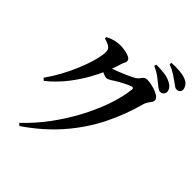

<svg xmlns="http://www.w3.org/2000/svg" viewBox="-190 -1063 1381 1351"><g transform="rotate(30 500.0 -387.0)"><path d="M826.1 -667.2Q812.2 -687.7 791.7 -713.8Q771.2 -739.9 735.5 -769.7L745.1 -783.3Q787.5 -772.4 822 -757.8Q856.6 -743.2 879.1 -722.1Q895.5 -707.5 901.8 -693.7Q908.1 -680 908.1 -665.7Q908.1 -650.6 898 -640Q887.9 -629.4 871.6 -629.4Q859.4 -629.4 849 -639.4Q838.7 -649.4 826.1 -667.2ZM914.5 -742.3Q900.9 -760.1 881.7 -781.8Q862.5 -803.6 823 -834.3L831.9 -847.5Q874.7 -838.8 908.1 -826.4Q941.6 -814.1 962.2 -798.6Q981.8 -784.8 989.7 -769.3Q997.6 -753.8 997.6 -736.6Q997.6 -720.5 988.9 -711Q980.3 -701.5 964.7 -701.5Q949.8 -701.5 939.6 -712.4Q929.3 -723.3 914.5 -742.3ZM103.1 -306.9Q151.3 -346.6 195.2 -392.4Q239.1 -438.1 275.6 -484.7Q312 -531.2 339.1 -573.4Q366.2 -615.7 381 -649.3Q395.8 -682.9 395.8 -701.8Q395.8 -716.2 379.8 -732.5Q363.9 -748.7 339.8 -761.6L342.4 -775.3Q356.9 -778.7 372.5 -780.9Q388.1 -783.2 412.3 -781.9Q446 -780.5 478.9 -768.5Q511.9 -756.4 533.7 -740.3Q555.6 -724.3 555.6 -711.2Q555.6 -695.5 546.9 -687.2Q538.3 -678.9 525.8 -659.2Q481.9 -587.2 418.9 -516.2Q355.8 -445.2 279.2 -385.7Q202.5 -326.1 115.7 -288.5ZM113.8 53.6Q209.3 2.2 298 -67.8Q386.7 -137.8 462.3 -218.3Q537.9 -298.8 595.2 -382.5Q652.4 -466.2 683.3 -544.8Q690.5 -563.9 671.9 -563.9Q663.9 -563.9 648.4 -561.4Q632.8 -558.9 613.8 -554.9Q594.8 -550.9 577.7 -546.7Q560.6 -542.4 549.9 -538.7Q533.9 -533.5 521.1 -529.4Q508.3 -525.2 493.5 -525.2Q481 -525.2 462.4 -539.4Q443.7 -553.5 423.1 -570.9L441.5 -607Q457.9 -605 468.3 -604.2Q478.7 -603.4 489.2 -603.4Q501.9 -603.4 527.1 -606.2Q552.2 -608.9 580.6 -613Q608.9 -617.1 632.6 -621.5Q656.3 -626 666.3 -629.2Q685.3 -635.8 699.9 -649Q714.4 -662.1 731.2 -662.1Q742.2 -662.1 763.6 -653.1Q785.1 -644.2 807.8 -630.1Q830.5 -616 846.4 -599.6Q862.3 -583.1 862.3 -567.8Q862.3 -554 851.7 -544.1Q841.2 -534.2 828.3 -524.3Q815.3 -514.4 806.1 -499.5Q732.8 -372.1 636.8 -263.7Q540.7 -155.4 415.1 -70.2Q289.5 15 126.1 72.5Z"/></g></svg>

Font: Noto Serif HK
Style: Regular
Weight: 200
Designer: Ryoko NISHIZUKA 西塚涼子 (kana & ideographs); Frank Grießhammer (Latin, Greek & Cyrillic); Wenlong ZHANG 张文龙 (bopomofo); San
Foundry: Adobe
Version: Version 2.001;hotconv 1.1.0;makeotfexe 2.6.0